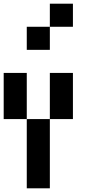

<svg xmlns="http://www.w3.org/2000/svg" viewBox="-20 -1020 540 1040"><path d="M250 -875V-1000H375V-875ZM125 -750V-875H250V-750ZM125 -375H0V-625H125ZM250 -375V-625H375V-375ZM250 0H125V-375H250Z"/></svg>

Font: Tiny5
Style: Regular
Weight: 400
Designer: Stefan Schmidt
Foundry: Made with Bits'n'Picas by Kreative Software
Version: Version 1.002; ttfautohint (v1.8.4.7-5d5b)